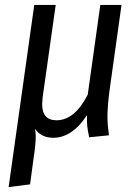

<svg xmlns="http://www.w3.org/2000/svg" viewBox="-20 -547 565 779"><path d="M416 -74Q416 -42 422 2L342 10Q336 -16 334 -35.5Q332 -55 333 -80Q273 12 196 12Q148 12 122 -24Q125 -11 125 7Q125 39 116 97L102 201L15 212L119 -527H206L153 -152Q151 -132 151 -125Q151 -59 209 -59Q283 -59 336 -163L387 -527H473L424 -177Q416 -115 416 -74Z"/></svg>

Font: Fira Sans Condensed
Style: Italic
Weight: 400
Width: 3
Italic angle: -8°
Designer: bBox Type GmbH & Carrois Corporate GbR & Edenspiekermann AG
Foundry: bBox Type GmbH & Carrois Corporate GbR & Edenspiekermann AG
Version: Version 4.301